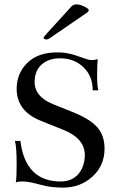

<svg xmlns="http://www.w3.org/2000/svg" viewBox="-20 -846 534 876"><path d="M375 -787 212 -675Q200 -666 192 -666Q179 -666 179 -674Q179 -677 197 -697L292 -801Q303 -814 306 -817Q309 -820 315 -823Q321 -826 328 -826Q345 -826 365 -816Q385 -806 385 -800Q385 -794 375 -787ZM48 -203H73Q96 -18 257 -18Q307 -18 336.5 -51Q366 -84 367 -138Q367 -215 268 -254L166 -295Q56 -339 56 -441Q56 -511 104.5 -559Q153 -607 241 -607Q251 -607 260 -606.5Q269 -606 276 -605Q283 -604 292 -602Q301 -600 306 -599Q311 -598 321.5 -594.5Q332 -591 336 -589.5Q340 -588 352.5 -584Q365 -580 370 -578Q386 -572 397 -572Q415 -572 426 -576Q423 -552 423 -501Q423 -452 429 -434H403Q403 -499 360.5 -539.5Q318 -580 254 -580Q202 -580 170 -551.5Q138 -523 138 -472Q138 -404 224 -370L316 -333Q392 -302 424.5 -264.5Q457 -227 457 -168Q457 -90 401.5 -40Q346 10 268 10Q209 10 165 -3Q112 -18 86 -18Q57 -18 52 -13Q56 -34 56 -96Q56 -177 48 -203Z"/></svg>

Font: Unna
Style: Regular
Weight: 400
Designer: Jorge de Buen U.
Foundry: Omnibus-Type
Version: Version 2.006;PS 002.006;hotconv 1.0.70;makeotf.lib2.5.58329